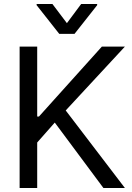

<svg xmlns="http://www.w3.org/2000/svg" viewBox="-20 -940 661 960"><path d="M78.1 -707H166V-357.4H174.8L489.3 -707H604.5L308.6 -387.7L604.5 0H497.1L253.9 -327.1L166 -227.5V0H78.1ZM314.5 -824.2 385.7 -919.9H465.8V-914.1L352.5 -770.5H276.4L163.1 -914.1V-919.9H242.2Z"/></svg>

Font: Pretendard
Style: Regular
Weight: 400
Designer: Base glyphs from Inter by Rasmus Andersson; Hangeul glyphs from Noto Sans CJK(Source Han Sans) by Jang Soo-young and Kan
Foundry: Kil Hyung-jin
Version: Version 1.309